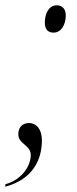

<svg xmlns="http://www.w3.org/2000/svg" viewBox="-56 -561 291 724"><path d="M146 -438C175 -438 192 -468 192 -503C192 -527 179 -541 158 -541C128 -541 113 -509 113 -476C113 -449 126 -438 146 -438ZM-36 134V143C68 115 102 41 102 -32C102 -73 82 -97 53 -97C28 -97 13 -80 13 -55C13 -17 60 -15 60 24C60 59 33 114 -36 134Z"/></svg>

Font: Noto Serif Display Condensed Light
Style: Italic
Weight: 300
Width: 3
Italic angle: -12°
Designer: Monotype Design Team
Foundry: Monotype Imaging Inc.
Version: Version 2.009